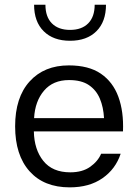

<svg xmlns="http://www.w3.org/2000/svg" viewBox="-20 -786 578 811"><path d="M123 -231Q124.5 -154.3 163.1 -106.2Q201.7 -58.1 276.9 -58.1Q328.1 -58.1 360.8 -81.3Q393.6 -104.5 407.2 -136.7H489.7Q468.3 -71.8 412.8 -33.2Q357.4 5.4 274.4 5.4Q165.5 5.4 104.7 -62.7Q43.9 -130.9 43.9 -252.4Q43.9 -374.5 105.2 -442.1Q166.5 -509.8 271 -509.8Q354.5 -509.8 405.8 -474.9Q457 -439.9 480 -377.2Q502.9 -314.5 499.5 -231ZM124 -287.1H419.4Q417 -333 401.9 -369.1Q386.7 -405.3 355.5 -426.5Q324.2 -447.8 271.5 -447.8Q204.1 -447.8 166 -403.1Q127.9 -358.4 124 -287.1ZM427.7 -766.1Q427.7 -694.3 387.2 -654.1Q346.7 -613.8 275.9 -613.8Q205.1 -613.8 164.6 -654.1Q124 -694.3 124 -766.1H171.9Q171.9 -714.8 199.2 -687.3Q226.6 -659.7 275.9 -659.7Q325.2 -659.7 352.5 -687.3Q379.9 -714.8 379.9 -766.1Z"/></svg>

Font: Estedad-FD Regular
Style: FD-Regular
Weight: 400
Designer: Amin Abedi
Version: Version 7.3